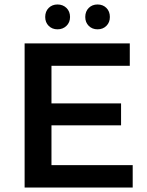

<svg xmlns="http://www.w3.org/2000/svg" viewBox="-20 -838 656 858"><path d="M573 -100V0H90V-644H560V-544H210V-376H521V-278H210V-100ZM182 -762Q182 -787 197.5 -802.5Q213 -818 237 -818Q261 -818 277 -802.5Q293 -787 293 -762Q293 -738 277 -722.5Q261 -707 237 -707Q213 -707 197.5 -722.5Q182 -738 182 -762ZM361 -762Q361 -787 376.5 -802.5Q392 -818 416 -818Q440 -818 455.5 -802.5Q471 -787 471 -762Q471 -738 455.5 -722.5Q440 -707 416 -707Q392 -707 376.5 -722.5Q361 -738 361 -762Z"/></svg>

Font: Montserrat Ace
Style: Bold
Weight: 600
Designer: Julieta Ulanovsky
Foundry: Julieta Ulanovsky
Version: Version 1